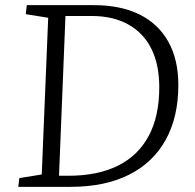

<svg xmlns="http://www.w3.org/2000/svg" viewBox="-20 -725 755 745"><path d="M51 0 55 -34 142 -48 167 -656 80 -670 84 -705H345Q448 -705 521 -669Q594 -633 633 -563.5Q672 -494 672 -395Q672 -271 623 -182.5Q574 -94 480.5 -47Q387 0 254 0ZM209 -43H244Q359 -43 437.5 -82Q516 -121 557 -197.5Q598 -274 598 -386Q598 -475 567 -536.5Q536 -598 477 -630.5Q418 -663 336 -663H234Z"/></svg>

Font: Literata 24pt Light
Style: Italic
Weight: 300
Italic angle: -2°
Designer: Latin by Veronika Burian and Jose Scaglione. Greek by Irene Vlachou. Cyrillic by Vera Evstafieva
Foundry: TypeTogether
Version: Version 3.103;gftools[0.9.29]